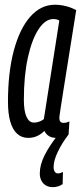

<svg xmlns="http://www.w3.org/2000/svg" viewBox="-20 -566 338 802"><path d="M214.1 10Q202.4 10 192.9 6.5Q183.5 3.1 176.6 -3.5Q169.7 -10 165.3 -19.1Q156.7 -10.3 146.3 -3.8Q135.9 2.8 124.2 6.4Q112.5 10 98 10Q70.8 10 51.8 -7.1Q32.8 -24.2 23 -57.9Q13.3 -91.6 13.3 -140.3Q13.3 -263.2 37.6 -354.3Q61.9 -445.5 106 -495.9Q150.2 -546.2 209.4 -546.2Q221.6 -546.2 233.4 -544.6Q245.2 -543 256.7 -540Q268.2 -537.1 278.4 -533Q288.6 -528.9 298.3 -524Q278.2 -398.5 265.3 -316.7Q252.3 -235 244.6 -186.8Q236.9 -138.6 233.4 -115.1Q229.8 -91.5 228.8 -83.6Q227.8 -75.7 227.8 -73.7Q227.8 -63.3 231.9 -58Q236 -52.8 245.7 -52.8Q251.9 -52.8 257.5 -54.2Q263.1 -55.6 269.9 -58.6L266.5 -4.3Q256.3 1.5 242.6 5.8Q228.9 10 214.1 10ZM163.2 -68.6 227.7 -479.9Q222.3 -483.7 216.5 -485Q210.7 -486.4 202.5 -486.4Q169.1 -486.4 141.2 -444.1Q113.3 -401.7 96.5 -325.8Q79.7 -249.8 79.7 -149.1Q79.7 -101.8 90.8 -77.9Q101.9 -53.9 121.8 -53.9Q129.3 -53.9 136.6 -55.8Q144 -57.6 151 -60.9Q158 -64.2 163.2 -68.6ZM226 -7.4 266.5 -4.3Q238.8 31.6 221.4 68.2Q203.9 104.7 203.9 131.7Q203.9 143.8 208.8 151.1Q213.7 158.4 222 158.4Q227.4 158.4 232.6 156.7Q237.8 155 242.9 152.2L241.7 203Q233.6 208.7 223.3 212.2Q212.9 215.7 200.1 215.7Q184.5 215.7 172.3 208.9Q160.2 202.2 153.2 189.1Q146.2 176 146.2 158.4Q146.2 122.5 166.6 81.9Q187.1 41.3 226 -7.4Z"/></svg>

Font: Georama
Style: Italic
Weight: 400
Width: 2
Italic angle: -9°
Designer: Jean-Baptiste Levee
Foundry: Production Type
Version: Version 1.000